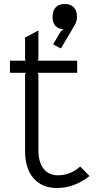

<svg xmlns="http://www.w3.org/2000/svg" viewBox="-20 -935 480 965"><path d="M383 -98 430 -50Q352 10 267 10Q192 10 149 -38.5Q106 -87 106 -177V-562L110 -569H30V-630H110L106 -637V-746L173 -782V-637L169 -630H368V-569H169L173 -562V-181Q173 -120 199 -87Q225 -54 272 -54Q333 -54 383 -98ZM367 -851Q367 -829 356 -810L286 -691L247 -712L286 -778L299 -788Q244 -792 244 -851Q244 -881 260 -898Q276 -915 305 -915Q335 -915 351 -898Q367 -881 367 -851Z"/></svg>

Font: Sinkin Sans 300 Light
Style: Regular
Weight: 300
Designer: Keith Bates
Foundry: K-Type
Version: Sinkin Sans (version 1.0)  by Keith Bates   •   © 2014   www